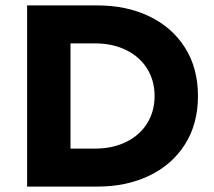

<svg xmlns="http://www.w3.org/2000/svg" viewBox="-20 -688 790 708"><path d="M710 -334Q710 -231 662 -155.5Q614 -80 530 -40Q446 0 340 0H80V-668H340Q446 -668 530 -628Q614 -588 662 -512.5Q710 -437 710 -334ZM550 -334Q550 -391 522.5 -435Q495 -479 445 -503.5Q395 -528 330 -528H240V-140H330Q395 -140 445 -164.5Q495 -189 522.5 -233Q550 -277 550 -334Z"/></svg>

Font: Madhuban Bold
Style: Regular
Weight: 700
Designer: jaikishan Patel
Foundry: MagicType
Version: Version 1.000